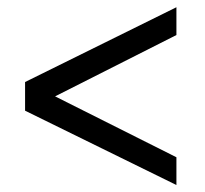

<svg xmlns="http://www.w3.org/2000/svg" viewBox="-20 -569 572 536"><path d="M472.5 -130 133.8 -300 472.5 -471.2V-548.8L50 -340V-260L472.5 -52.5Z"/></svg>

Font: Cambay
Style: Regular
Weight: 400
Version: Version 1.180;PS 001.180;hotconv 1.0.70;makeotf.lib2.5.58329